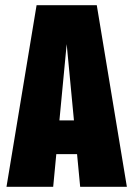

<svg xmlns="http://www.w3.org/2000/svg" viewBox="-20 -720 514 740"><path d="M277 -126H197L185 0H5L121 -700H353L469 0H289ZM265 -256 237 -550 209 -256Z"/></svg>

Font: FFF_AZADLIQ Black
Style: Regular
Weight: 900
Designer: bBox Type GmbH
Foundry: bBox Type GmbH
Version: Version 1.001